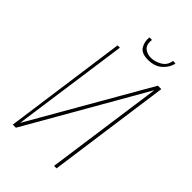

<svg xmlns="http://www.w3.org/2000/svg" viewBox="-219 -795 872 872"><g transform="rotate(45 217.0 -359.5)"><path d="M42 0 124 -591H139L60 -29L383 -591H405L323 0H307L386 -565L62 0ZM268 -642Q225 -642 211 -666.5Q197 -691 201 -719H217Q213 -686 229.5 -672Q246 -658 271 -658Q297 -658 322.5 -673Q348 -688 352 -719H368Q364 -691 338 -666.5Q312 -642 268 -642Z"/></g></svg>

Font: Alumni Sans Pinstripe
Style: Italic
Weight: 400
Italic angle: -8°
Designer: Robert E. Leuschke
Foundry: Robert E. Leuschke
Version: Version 1.010; ttfautohint (v1.8.4.7-5d5b)